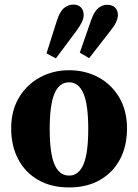

<svg xmlns="http://www.w3.org/2000/svg" viewBox="-20 -807 605 842"><path d="M283 15Q205 15 148 -17.5Q91 -50 60 -108.5Q29 -167 29 -244Q29 -321 62.5 -378Q96 -435 154 -467Q212 -499 283 -499Q354 -499 411.5 -468Q469 -437 503 -379.5Q537 -322 537 -244Q537 -166 506 -108Q475 -50 418 -17.5Q361 15 283 15ZM283 -37Q325 -37 346 -86Q367 -135 367 -241Q367 -348 346 -397Q325 -446 283 -446Q240 -446 219 -397Q198 -348 198 -241Q198 -135 219 -86Q240 -37 283 -37ZM184 -573 229 -715Q242 -756 260.5 -771.5Q279 -787 302 -787Q322 -787 334.5 -775Q347 -763 347 -740Q347 -714 314 -670L225 -551ZM330 -576 379 -717Q393 -757 411 -771.5Q429 -786 450 -786Q473 -786 485 -773.5Q497 -761 497 -741Q497 -711 462 -669L371 -552Z"/></svg>

Font: Source Serif Pro
Style: Bold
Weight: 700
Designer: Frank Grießhammer
Foundry: Adobe Systems Incorporated
Version: Version 3.001;hotconv 1.0.111;makeotfexe 2.5.65597